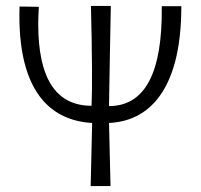

<svg xmlns="http://www.w3.org/2000/svg" viewBox="-20 -407 677 648"><path d="M526 -386H592Q592 -171 509 -70Q448 3 348 8Q351 155 353 221H286Q290 51 291 8Q186 2 124 -69Q39 -169 46 -385L111 -384Q109 -344 109 -326Q109 -50 289 -50Q293 -136 287 -387H354Q352 -281 350.5 -200Q349 -119 348.5 -83.5Q348 -48 348 -49Q530 -49 526 -386Z"/></svg>

Font: GFS Neohellenic Rg
Style: Regular
Weight: 400
Designer: Takis Katsoulidis and George D. Matthiopoulos
Foundry: Takis Katsoulidis and George D. Matthiopoulos
Version: Version 1.0